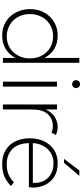

<svg xmlns="http://www.w3.org/2000/svg" viewBox="480 -1224 750 1751"><g transform="rotate(90 855.5 -349.0)"><path d="M305 6.5H301Q248.5 6.5 206 -13Q161 -33 129.5 -68Q98 -102.5 81 -149Q64 -193.5 64 -243V-251Q64 -306.5 83 -351.5Q102 -398 135.5 -431Q168.5 -464 212.5 -482Q254.5 -499.5 301.5 -499.5H305Q375.5 -499.5 426.5 -468.5Q477.5 -437 505 -384.5H509V-697H553.5V0H509V-108H505Q474.5 -52 423 -23Q372 6.5 305 6.5ZM315.5 -35.5Q358.5 -35.5 394.5 -51.5Q431.5 -68 458 -97Q484.5 -126 499 -165Q513 -201.5 513 -243V-247Q513 -294.5 497.5 -333Q482 -371.5 455 -399.5Q428 -427 391.5 -442.5Q355 -457.5 312 -457.5H308Q264.5 -457.5 229 -441.5Q191.5 -425 165 -396.5Q138 -367.5 123.5 -329Q109 -292.5 109 -251V-243Q109 -198 124.5 -160.5Q140.5 -121 168.5 -93.5Q196 -65.5 233.5 -50.5Q269 -35.5 308.5 -35.5Z M770.5 0H725V-493H770.5ZM748 -631Q733.5 -631 722.5 -641Q711.5 -651 711.5 -667.5Q711.5 -682 721.8 -692.8Q732 -703.5 748 -703.5Q763.5 -703.5 773.8 -692.8Q784 -682 784 -667.5Q784 -651.5 773.2 -641.2Q762.5 -631 748 -631Z M979 0H933.5V-493H979V-390.5Q1004 -446.5 1047.8 -473Q1091.5 -499.5 1136 -499.5Q1176.5 -499.5 1212 -482.5L1189.5 -443Q1160 -456 1130 -456Q1103 -456 1074.5 -445.8Q1046 -435.5 1023 -411Q1000 -386.5 987.5 -345Q979 -323 979 -248.5Z M1477 6.5H1472.5Q1418.5 6.5 1376 -12Q1332 -31 1302 -65Q1272 -99 1257 -145Q1241.5 -191 1241.5 -243.5Q1241.5 -278 1248 -310.5Q1254 -343 1267 -371.5Q1280 -400 1300 -424Q1319.5 -448 1346.5 -466Q1398.5 -499.5 1468 -499.5Q1544 -499.5 1594.5 -467Q1619.5 -450 1638 -428.5Q1657 -407 1668 -381.5Q1679 -357 1685 -331Q1691 -304.5 1691 -279Q1691 -253 1687.5 -237H1286Q1287.5 -140.5 1339 -87Q1391.5 -35 1477.5 -35Q1532.5 -35 1569.5 -50.5Q1608 -66.5 1643 -100.5L1677 -73Q1630.5 -29.5 1585.5 -11.5Q1539.5 6.5 1477 6.5ZM1647.5 -273Q1648 -275.5 1648 -281.5V-299Q1648 -326 1638 -354Q1627.5 -383.5 1605.5 -407.5Q1583 -431.5 1549 -446.5Q1516.5 -461 1472 -461H1463.5Q1427 -461 1396 -447.5Q1363.5 -433 1339.5 -407.5Q1315.5 -382 1301.5 -347.5Q1287.5 -312.5 1285.5 -273ZM1465 -557H1429L1535 -697H1584.5Z"/></g></svg>

Font: Acari Sans Neue Light
Style: Regular
Weight: 300
Designer: Alfredo Marco Pradil (font), Cristiano Sobral (main changes)
Foundry: Hanken Design Co. (font), Cristiano Sobral (main changes)
Version: Version 2.459;March 19, 2022;FontCreator 14.0.0.2808 64-bit;